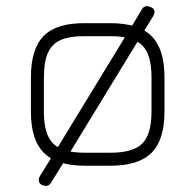

<svg xmlns="http://www.w3.org/2000/svg" viewBox="-20 -536 632 621"><path d="M121 64Q109 61 106.2 51.8Q103.5 42.5 110 32L152 -36L156 -42L394 -432L399 -439L439 -506Q447 -519.5 462 -515Q489.5 -507.5 475 -483L437 -421L432 -413L197 -28L191 -19L145 55Q137 68.5 121 64ZM255 0Q163.5 0 121.8 -41.8Q80 -83.5 80 -174V-286Q80 -378.5 121.8 -420.2Q163.5 -462 255 -461H337Q428.5 -461 470.2 -419.2Q512 -377.5 512 -286V-175Q512 -83.5 470.2 -41.8Q428.5 0 337 0ZM122 -174Q122 -101.5 151.8 -71.8Q181.5 -42 255 -42H337Q410.5 -42 440.2 -71.8Q470 -101.5 470 -175V-286Q470 -359.5 440.2 -389.2Q410.5 -419 337 -419H255Q206 -419.5 176.8 -406.8Q147.5 -394 134.8 -364.8Q122 -335.5 122 -286Z"/></svg>

Font: Jura Light Light
Style: Regular
Weight: 300
Version: Version 5.106